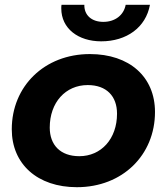

<svg xmlns="http://www.w3.org/2000/svg" viewBox="-20 -771 694 799"><path d="M401 -599C507 -599 587 -657 604 -751H503C495 -708 459 -680 410 -680C361 -680 330 -708 331 -751H236C235 -746 235 -741 235 -736C235 -652 306 -599 401 -599ZM300 8C490 8 625 -126 625 -305C625 -451 519 -546 354 -546C165 -546 29 -412 29 -233C29 -88 136 8 300 8ZM310 -121C232 -121 187 -167 187 -240C187 -345 253 -417 345 -417C423 -417 467 -371 467 -298C467 -193 401 -121 310 -121Z"/></svg>

Font: AWKNG-Font
Style: Bold Italic
Weight: 700
Italic angle: -11.3°
Designer: Awakening Church
Foundry: Awakening Church
Version: Version 1.700;PS 001.700;hotconv 1.0.88;makeotf.lib2.5.64775